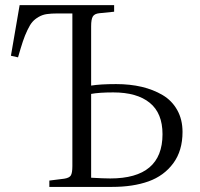

<svg xmlns="http://www.w3.org/2000/svg" viewBox="-20 -734 784 754"><path d="M173.8 0V-24.9L231.9 -32.2Q252 -35.2 258.1 -44.9Q264.2 -54.7 264.2 -82V-681.2H206.1Q181.2 -681.2 164.1 -678.7Q147 -676.3 132.1 -667.7Q117.2 -659.2 107.7 -648.4Q98.1 -637.7 87.9 -616.2Q77.6 -594.7 69.8 -571.3Q62 -547.9 50.8 -508.8L22.9 -515.1L57.1 -713.9H428.2V-688L370.1 -682.1Q351.1 -680.2 344.5 -669.2Q337.9 -658.2 337.9 -630.9V-397.9Q374 -403.8 436 -403.8Q490.2 -403.8 536.1 -393.1Q582 -382.3 618.7 -360.6Q655.3 -338.9 676 -301.8Q696.8 -264.6 696.8 -215.8Q696.8 -142.1 660.4 -92.8Q624 -43.5 563.2 -21.7Q502.4 0 419.9 0ZM337.9 -36.1Q386.2 -33.2 413.1 -33.2Q618.2 -33.2 618.2 -207Q618.2 -289.6 568.1 -330.3Q518.1 -371.1 424.8 -371.1Q369.1 -371.1 337.9 -365.2Z"/></svg>

Font: Literata Light
Style: Regular
Weight: 300
Designer: Latin by Veronika Burian and Jose Scaglione. Greek by Irene Vlachou. Cyrillic by Vera Evstafieva.
Foundry: TypeTogether
Version: Version 3.021